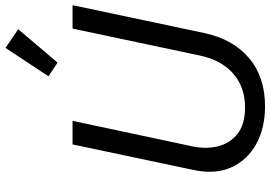

<svg xmlns="http://www.w3.org/2000/svg" viewBox="-166 -826 1004 713"><g transform="rotate(-90 336.5 -470.0)"><path d="M297.9 11.7Q216.8 11.7 157.2 -21.2Q97.7 -54.2 71 -113.5Q44.4 -172.9 61 -252.4L156.2 -703.1H243.7L148.9 -257.8Q138.2 -207 149.4 -162.4Q160.6 -117.7 196 -90.1Q231.4 -62.5 293.9 -62.5Q369.1 -62.5 419.4 -106.7Q469.7 -150.9 486.3 -230.5L586.4 -703.1H673.3L569.8 -213.9Q547.4 -107.9 477.3 -48.1Q407.2 11.7 297.9 11.7ZM460 -758.8 409.2 -792.5 514.6 -952.1 584 -904.8Z"/></g></svg>

Font: Schibsted Grotesk
Style: Italic
Weight: 400
Italic angle: -12°
Designer: Bakken & Baeck AS, Henrik Kongsvoll
Foundry: Schibsted ASA
Version: Version 1.100; ttfautohint (v1.8.4.7-5d5b);gftools[0.9.25]